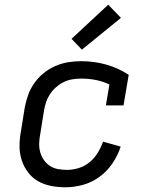

<svg xmlns="http://www.w3.org/2000/svg" viewBox="-20 -788 640 816"><path d="M258 8Q226 8 196 2Q166 -4 141 -18.5Q116 -33 98.5 -56.5Q81 -80 72 -108Q63 -136 63 -167Q63 -198 69 -230L85 -330Q90 -357 99.5 -384Q109 -411 126 -435Q143 -459 166 -477.5Q189 -496 215.5 -507.5Q242 -519 269.5 -523.5Q297 -528 325 -528Q380 -528 431.5 -513.5Q483 -499 527 -470L505 -340H430L445 -429Q418 -442 387.5 -448Q357 -454 325 -454Q307 -454 288 -451Q269 -448 251.5 -439.5Q234 -431 219 -418Q204 -405 193 -388.5Q182 -372 176 -354Q170 -336 167 -318L151 -218Q147 -198 146.5 -178.5Q146 -159 151 -141Q156 -123 166.5 -108Q177 -93 192 -83Q207 -73 226 -69.5Q245 -66 265 -66Q289 -66 314 -73.5Q339 -81 360 -98Q381 -115 395 -138Q409 -161 418 -186L493 -165Q481 -128 458.5 -94.5Q436 -61 403.5 -37Q371 -13 333 -2.5Q295 8 258 8ZM328 -577 284 -623 440 -768 494 -712Z"/></svg>

Font: Iosevka HT Extended
Style: Italic
Weight: 400
Width: 7
Italic angle: -9°
Monospace: yes
Designer: Belleve Invis
Foundry: Belleve Invis
Version: Version 32.3.0; ttfautohint (v1.8.4)